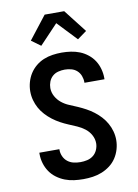

<svg xmlns="http://www.w3.org/2000/svg" viewBox="-104 -1047 809 1123"><g transform="rotate(-10 300.0 -485.5)"><path d="M299 8Q271 8 243.5 4.5Q216 1 190 -9Q164 -19 141 -36Q118 -53 102.5 -76Q87 -99 79 -126Q71 -153 71 -181V-189H190V-185Q190 -165 198.5 -146Q207 -127 223 -114.5Q239 -102 259 -97.5Q279 -93 299 -93Q319 -93 339 -97.5Q359 -102 375 -114.5Q391 -127 399.5 -146.5Q408 -166 408 -186Q408 -212 395 -235.5Q382 -259 361 -275Q340 -291 316 -301.5Q292 -312 268 -322Q244 -332 221 -344.5Q198 -357 177 -373Q156 -389 138 -408.5Q120 -428 107.5 -450.5Q95 -473 88 -498.5Q81 -524 81 -551Q81 -578 88.5 -605Q96 -632 110.5 -655Q125 -678 146.5 -696Q168 -714 193.5 -724.5Q219 -735 246.5 -739Q274 -743 301 -743Q328 -743 355.5 -739Q383 -735 408 -725Q433 -715 455 -697.5Q477 -680 491.5 -657.5Q506 -635 513.5 -608Q521 -581 521 -554V-546H402V-550Q402 -569 395 -587.5Q388 -606 373.5 -619Q359 -632 339.5 -637Q320 -642 301 -642Q282 -642 262.5 -637Q243 -632 228.5 -619Q214 -606 207 -587.5Q200 -569 200 -550Q200 -524 213 -500.5Q226 -477 246.5 -460.5Q267 -444 291.5 -434Q316 -424 340 -413.5Q364 -403 387 -390.5Q410 -378 431 -362Q452 -346 469.5 -327Q487 -308 500 -285Q513 -262 520 -236.5Q527 -211 527 -185Q527 -157 519 -129.5Q511 -102 495.5 -78.5Q480 -55 457.5 -38Q435 -21 409 -10.5Q383 0 355 4Q327 8 299 8ZM191 -803 136 -843 242 -979H358L464 -843L409 -803L300 -918Z"/></g></svg>

Font: R Plex Mono
Style: Bold
Weight: 700
Monospace: yes
Designer: Belleve Invis
Foundry: Belleve Invis
Version: Version 31.8.0